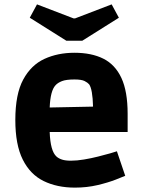

<svg xmlns="http://www.w3.org/2000/svg" viewBox="-20 -843 651 877"><path d="M322 14Q241 14 179.5 -16Q118 -46 84 -114Q50 -182 50 -295Q50 -413 86 -479.5Q122 -546 183 -574Q244 -602 320 -602Q398 -602 452 -575Q506 -548 534.5 -487Q563 -426 563 -323V-240H207Q210 -153 238 -128Q248 -119 263.5 -114Q279 -109 304 -109Q331 -109 364 -114.5Q397 -120 428.5 -128Q460 -136 483 -142.5Q506 -149 514 -152L552 -40Q543 -36 508.5 -22.5Q474 -9 425.5 2.5Q377 14 322 14ZM234 -454Q210 -429 207 -352L405 -356Q403 -436 387 -458Q380 -466 366 -473Q352 -480 320 -480Q282 -480 263 -472.5Q244 -465 234 -454ZM283 -657 116 -762 149 -823 316 -759H323L490 -823L523 -762L356 -657Z"/></svg>

Font: Ruda SemiBold
Style: Bold
Weight: 900
Designer: Mariela Monsalve and Angelina Sanchez
Foundry: Mariela Monsalve and Angelina Sanchez
Version: Version 2.000